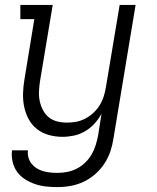

<svg xmlns="http://www.w3.org/2000/svg" viewBox="-20 -550 640 783"><path d="M215 213Q191 213 167.5 210.5Q144 208 122.5 200.5Q101 193 82 181Q63 169 50 151Q37 133 31.5 110Q26 87 29 63H94Q92 78 96 92.5Q100 107 109 118Q118 129 130 136.5Q142 144 156 148Q170 152 185 153.5Q200 155 215 155Q235 155 255 151Q275 147 293.5 137.5Q312 128 327.5 113Q343 98 353.5 80Q364 62 370 42.5Q376 23 380 3L394 -86Q382 -64 365 -45.5Q348 -27 326.5 -14.5Q305 -2 281.5 3Q258 8 235 8Q206 8 179 0.5Q152 -7 131 -23.5Q110 -40 97 -64Q84 -88 78.5 -115Q73 -142 74 -170.5Q75 -199 80 -228L120 -472H63V-530H195L143 -218Q140 -198 139 -177.5Q138 -157 142 -138Q146 -119 155 -101.5Q164 -84 178.5 -72Q193 -60 212.5 -55Q232 -50 252 -50Q252 -50 252.5 -50Q253 -50 253 -50Q272 -50 291 -53.5Q310 -57 328 -66.5Q346 -76 361 -90Q376 -104 386.5 -121Q397 -138 403 -157Q409 -176 412 -195L468 -530H533L443 13Q439 40 430.5 66Q422 92 406.5 116Q391 140 369 159.5Q347 179 321.5 191Q296 203 269 208Q242 213 215 213Z"/></svg>

Font: Iosevka Slab Light Extended
Style: Italic
Weight: 300
Width: 7
Italic angle: -9°
Monospace: yes
Designer: Belleve Invis
Foundry: Belleve Invis
Version: Version 11.1.0; ttfautohint (v1.8.3)